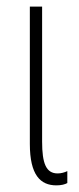

<svg xmlns="http://www.w3.org/2000/svg" viewBox="-20 -549 237 579"><path d="M150 10C165 10 176 7 183 3V-33C175 -29 164 -26 154 -26C119 -26 107 -56 107 -122V-529H70V-115C70 -21 102 10 150 10Z"/></svg>

Font: Noto Sans ExtraCondensed ExtraLight
Style: Regular
Weight: 200
Width: 2
Designer: Monotype Design Team
Foundry: Monotype Imaging Inc.
Version: Version 2.013